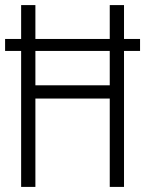

<svg xmlns="http://www.w3.org/2000/svg" viewBox="-20 -734 570 754"><path d="M63 0H119V-347H411V0H467V-534H530V-581H467V-714H411V-581H119V-714H63V-581H0V-534H63ZM119 -399V-534H411V-399Z"/></svg>

Font: Noto Sans Mono Condensed Light
Style: Regular
Weight: 300
Width: 3
Designer: Monotype Design Team
Foundry: Monotype Imaging Inc.
Version: Version 2.014